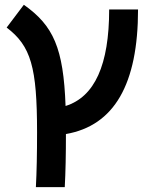

<svg xmlns="http://www.w3.org/2000/svg" viewBox="-20 -557 626 802"><path d="M129.9 224.6H250.5C253.9 162.6 255.4 88.9 255.4 2.9C457 -32.2 556.6 -205.1 556.6 -517.6H436C436 -286.1 375.5 -152.3 253.9 -114.3C245.1 -356.9 203.1 -449.7 79.6 -537.1L7.8 -441.9C109.4 -364.7 134.8 -276.4 134.8 -4.9C134.8 84.5 133.3 160.6 129.9 224.6Z"/></svg>

Font: Cascadia Code PL SemiBold
Style: Regular
Weight: 600
Monospace: yes
Designer: Aaron Bell
Foundry: Saja Typeworks
Version: Version 2404.023